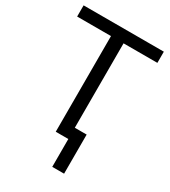

<svg xmlns="http://www.w3.org/2000/svg" viewBox="-215 -819 984 1111"><g transform="rotate(30 276.5 -264.0)"><path d="M233.9 -639.2H7.8V-713.9H543.9V-639.2H317.9V-75.2H397V186H317.9V0H233.9Z"/></g></svg>

Font: OpenSans-Regular
Style: Regular
Weight: 400
Foundry: Ascender Corporation
Version: Version 1.10